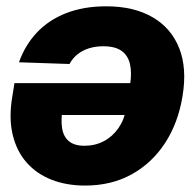

<svg xmlns="http://www.w3.org/2000/svg" viewBox="-20 -576 614 603"><path d="M313.5 -556.2Q399.9 -556.2 458.7 -522.2Q517.6 -488.3 542.7 -425Q567.9 -361.8 553.2 -273.9Q539.6 -189.9 498.3 -126.7Q457 -63.5 393.3 -28.3Q329.6 6.8 247.1 6.8Q189 6.8 142.1 -11.5Q95.2 -29.8 63.7 -65.4Q32.2 -101.1 19.8 -153.1Q7.3 -205.1 18.6 -272.5L25.4 -314.9H499.5L482.9 -214.8H91.3L176.8 -237.3Q170.9 -200.2 175 -173.6Q179.2 -147 196.3 -132.6Q213.4 -118.2 245.6 -118.2Q278.8 -118.2 306.4 -132.8Q334 -147.5 352.3 -174.1Q370.6 -200.7 376.5 -235.8L388.2 -307.6Q394.5 -346.2 388.4 -373.8Q382.3 -401.4 362.1 -416Q341.8 -430.7 304.2 -430.7Q279.8 -430.7 259.5 -424.3Q239.3 -418 223.6 -405.5Q208 -393.1 198.2 -375L39.6 -380.4Q58.6 -434.1 95.7 -473.6Q132.8 -513.2 187.7 -534.7Q242.7 -556.2 313.5 -556.2Z"/></svg>

Font: Inter Tight ExtraBold
Style: Italic
Weight: 800
Italic angle: -9.39999°
Designer: Rasmus Andersson
Foundry: rsms
Version: Version 3.004